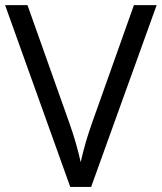

<svg xmlns="http://www.w3.org/2000/svg" viewBox="-20 -734 635 754"><path d="M505.9 -713.9H595.2L337.9 0H255.9L0 -713.9H87.9L252 -252Q280.3 -172.4 296.9 -97.2Q314.5 -176.3 342.8 -254.9Z"/></svg>

Font: f0_25643 
Style: Regular
Weight: 400
Foundry: Ascender Corporation
Version: Version 1.10